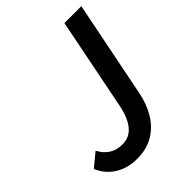

<svg xmlns="http://www.w3.org/2000/svg" viewBox="-196 -754 867 867"><g transform="rotate(-45 237.0 -321.0)"><path d="M168 12Q109 12 64.5 -15Q20 -42 -3 -94L61 -147Q77 -116 103 -98.5Q129 -81 167 -81Q212 -81 240 -114.5Q268 -148 281 -212L369 -654H477L385 -194Q374 -136 347 -89.5Q320 -43 275.5 -15.5Q231 12 168 12Z"/></g></svg>

Font: Source Sans 3 SemiBold
Style: Italic
Weight: 600
Italic angle: -11°
Designer: Paul D. Hunt
Foundry: Adobe
Version: Version 3.046;hotconv 1.0.118;makeotfexe 2.5.65603